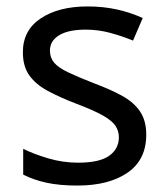

<svg xmlns="http://www.w3.org/2000/svg" viewBox="-20 -566 519 596"><path d="M434 -148Q434 -70 376 -30Q318 10 220 10Q164 10 123.5 1Q83 -8 52 -24V-104Q84 -88 129.5 -74.5Q175 -61 222 -61Q289 -61 319 -82.5Q349 -104 349 -140Q349 -160 338 -176Q327 -192 298.5 -208Q270 -224 217 -244Q165 -264 128 -284Q91 -304 71 -332Q51 -360 51 -404Q51 -472 106.5 -509Q162 -546 252 -546Q301 -546 343.5 -536.5Q386 -527 423 -510L393 -440Q359 -454 322 -464Q285 -474 246 -474Q192 -474 163.5 -456.5Q135 -439 135 -409Q135 -387 148 -371.5Q161 -356 191.5 -341.5Q222 -327 273 -307Q324 -288 360 -268Q396 -248 415 -219.5Q434 -191 434 -148Z"/></svg>

Font: Noto Sans Rejang
Style: Regular
Weight: 400
Designer: Monotype Design Team
Foundry: Monotype Imaging Inc.
Version: Version 2.001; ttfautohint (v1.8.4.7-5d5b)